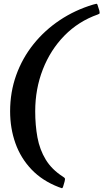

<svg xmlns="http://www.w3.org/2000/svg" viewBox="-20 -818 542 1006"><path d="M318.5 133 312 155.5Q308.5 169 303.8 168Q299 167 288 162.5Q202 129.5 145.2 70Q88.5 10.5 60.8 -67.5Q33 -145.5 33 -235Q33 -335.5 65 -424.5Q97 -513.5 155.5 -586.5Q214 -659.5 293.5 -712.5Q373 -765.5 468 -794Q480 -797.5 485 -798.2Q490 -799 493 -786L500.5 -762.5Q502.5 -752 502 -748.8Q501.5 -745.5 492 -742Q391.5 -706.5 318 -631.8Q244.5 -557 204.5 -454.5Q164.5 -352 164.5 -235Q164.5 -162 176.2 -98Q188 -34 219.5 18Q251 70 309.5 107.5Q319 113.5 320.2 117Q321.5 120.5 318.5 133Z"/></svg>

Font: Besley* Medium
Style: Italic
Weight: 500
Italic angle: -13°
Designer: Owen Earl
Foundry: indestructible type*
Version: Version 3.000; ttfautohint (v1.8.3)